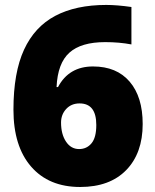

<svg xmlns="http://www.w3.org/2000/svg" viewBox="-20 -744 626 774"><path d="M34.2 -301.8Q34.2 -451.2 76.9 -543.7Q119.6 -636.2 202.9 -680.2Q286.1 -724.1 408.2 -724.1Q451.7 -724.1 509.8 -715.8V-564.9Q460.9 -574.2 403.8 -574.2Q307.1 -574.2 259.8 -531.7Q212.4 -489.3 208 -393.1H213.9Q257.8 -476.1 355 -476.1Q450.2 -476.1 502.7 -414.8Q555.2 -353.5 555.2 -244.1Q555.2 -126.5 488.8 -58.3Q422.4 9.8 303.2 9.8Q176.8 9.8 105.5 -72.3Q34.2 -154.3 34.2 -301.8ZM298.8 -143.1Q329.6 -143.1 348.9 -166.3Q368.2 -189.5 368.2 -240.2Q368.2 -327.1 300.8 -327.1Q267.6 -327.1 246.8 -304.7Q226.1 -282.2 226.1 -250Q226.1 -203.1 246.1 -173.1Q266.1 -143.1 298.8 -143.1Z"/></svg>

Font: TypoPRO Open Sans
Style: Regular
Weight: 800
Foundry: Ascender Corporation
Version: Version 1.10